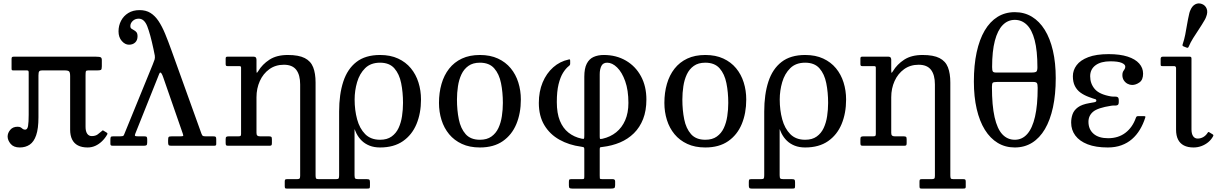

<svg xmlns="http://www.w3.org/2000/svg" viewBox="-20 -851 7114 1121"><path d="M574.5 -502Q574.5 -512 568.5 -516Q562.5 -520 540.5 -520H59.5Q52.5 -520 50 -517.2Q47.5 -514.5 47.5 -507V-452Q47.5 -444.5 49 -442.2Q50.5 -440 58 -440H135.5Q142.5 -440 145 -437.8Q147.5 -435.5 147.5 -428V-181Q147.5 -137 143.8 -115.5Q140 -94 127 -94Q118 -94 113 -98.2Q108 -102.5 101.8 -106.8Q95.5 -111 82.5 -111Q55 -111 39.8 -92.8Q24.5 -74.5 24.5 -54Q24.5 -32.5 42 -11.2Q59.5 10 95.5 10Q129 10 153.5 -6.5Q178 -23 191.2 -61.5Q204.5 -100 204.5 -166V-410.5Q204.5 -429 209 -434.5Q213.5 -440 225.5 -440H357Q377.5 -440 383.5 -434Q389.5 -428 389.5 -406V-94Q389.5 -60 401 -36.8Q412.5 -13.5 435.2 -1.8Q458 10 491.5 10Q515.5 10 536.5 0.5Q557.5 -9 575.2 -26Q593 -43 605.5 -65Q608 -69.5 607.2 -72Q606.5 -74.5 602.5 -77L584.5 -88Q581 -90.5 579 -89.5Q577 -88.5 573 -84.5Q563.5 -76 550.2 -66.2Q537 -56.5 515.5 -56.5Q498.5 -56.5 489 -70.5Q479.5 -84.5 479.5 -110.5V-412Q479.5 -429.5 481.5 -434.8Q483.5 -440 495.5 -440H548Q564 -440 569.2 -443Q574.5 -446 574.5 -463.5Z M876 -565Q882 -539 883.8 -526.5Q885.5 -514 882.8 -504Q880 -494 872 -475L709 -76Q704.5 -64 701.5 -59.5Q698.5 -55 681 -55H640Q629 -55 626.8 -50.8Q624.5 -46.5 624.5 -35V-12Q624.5 -4 628 -2Q631.5 0 640 0H819Q831.5 0 835.5 -3.5Q839.5 -7 839.5 -20V-37Q839.5 -47 836.8 -51Q834 -55 823 -55H787Q771 -55 768.5 -58Q766 -61 770.5 -72L898.5 -392Q905.5 -409.5 909 -418.5Q912.5 -427.5 916 -427.5Q923.5 -427.5 933.5 -398L1047.5 -70Q1051.5 -59 1048.8 -57Q1046 -55 1030 -55H983Q968.5 -55 965 -51.2Q961.5 -47.5 961.5 -32.5V-20Q961.5 -7.5 964.8 -3.8Q968 0 980 0H1229Q1236 0 1239.2 -1.8Q1242.5 -3.5 1242.5 -10V-38Q1242.5 -48.5 1239.5 -51.8Q1236.5 -55 1225 -55H1182Q1167 -55 1163.5 -58Q1160 -61 1156 -71L981.5 -556Q962 -610.5 944 -654Q926 -697.5 905.5 -728.2Q885 -759 858.5 -775.5Q832 -792 795 -792Q756.5 -792 729 -775Q701.5 -758 686.8 -729.8Q672 -701.5 672 -668Q672 -633.5 691 -611.8Q710 -590 733 -590Q755.5 -590 769.2 -603Q783 -616 783 -639Q783 -655 776.8 -662.8Q770.5 -670.5 762 -674.8Q753.5 -679 747.2 -683.8Q741 -688.5 741 -698Q741 -715.5 755 -728.8Q769 -742 790 -742Q822.5 -742 840 -697Q857.5 -652 876 -565Z M1375.5 -465Q1381.5 -465 1384.5 -463.5Q1387.5 -462 1387.5 -456.5V-69Q1387.5 -59.5 1384 -57.2Q1380.5 -55 1370.5 -55H1315.5Q1306 -55 1301.8 -52.2Q1297.5 -49.5 1297.5 -39V-16Q1297.5 -6.5 1300 -3.2Q1302.5 0 1311.5 0H1553.5Q1562 0 1564.8 -3Q1567.5 -6 1567.5 -15V-38Q1567.5 -49 1563.8 -52Q1560 -55 1550 -55H1498.5Q1487 -55 1482.2 -59.5Q1477.5 -64 1477.5 -75.5V-283Q1477.5 -334.5 1497 -377.8Q1516.5 -421 1552.5 -447Q1588.5 -473 1637.5 -473Q1687 -473 1709.8 -443.2Q1732.5 -413.5 1732.5 -358V175.5Q1732.5 188.5 1728.5 191.8Q1724.5 195 1712.5 195H1655Q1647 195 1644.8 198Q1642.5 201 1642.5 209.5V234.5Q1642.5 242.5 1644 246.2Q1645.5 250 1653.5 250H1897Q1905.5 250 1909 248.5Q1912.5 247 1912.5 239V210Q1912.5 201.5 1910.2 198.2Q1908 195 1899.5 195H1840.5Q1827.5 195 1825 190.2Q1822.5 185.5 1822.5 172.5V-369Q1822.5 -422.5 1808.5 -458.2Q1794.5 -494 1759.2 -512Q1724 -530 1660.5 -530Q1595.5 -530 1553.5 -502.8Q1511.5 -475.5 1487.5 -435.5Q1482.5 -427.5 1480 -426Q1477.5 -424.5 1477.5 -444V-502.5Q1477.5 -509.5 1474 -514.8Q1470.5 -520 1462 -520H1307Q1301.5 -520 1299.5 -517.2Q1297.5 -514.5 1297.5 -508.5V-477.5Q1297.5 -471 1299.5 -468Q1301.5 -465 1308 -465Z M2050 172V-250L1960 -200V172Q1960 186 1957.2 190.5Q1954.5 195 1940.5 195H1883.5Q1874 195 1872 198.5Q1870 202 1870 212V232Q1870 241.5 1872.8 245.8Q1875.5 250 1885.5 250H2124.5Q2135 250 2137.5 247.8Q2140 245.5 2140 234.5V214Q2140 202 2137 198.5Q2134 195 2122.5 195H2073.5Q2058.5 195 2054.2 191.2Q2050 187.5 2050 172ZM2050.5 -270Q2050.5 -322 2065 -371.5Q2079.5 -421 2112 -453Q2144.5 -485 2199 -485Q2253.5 -485 2282.5 -452Q2311.5 -419 2322.2 -365.5Q2333 -312 2333 -250Q2333 -211 2327.2 -172.8Q2321.5 -134.5 2307 -103.5Q2292.5 -72.5 2266.2 -53.8Q2240 -35 2199 -35Q2144.5 -35 2112 -68Q2079.5 -101 2065 -154.5Q2050.5 -208 2050.5 -270ZM1960 -200Q1960 -182 1965.8 -173.2Q1971.5 -164.5 1980.5 -160.5Q1989.5 -156.5 2000.5 -153.5Q2011.5 -150.5 2022.2 -144.5Q2033 -138.5 2041.5 -125Q2048.5 -97 2061 -72.2Q2073.5 -47.5 2092.5 -29.2Q2111.5 -11 2138 -0.5Q2164.5 10 2199 10Q2279.5 10 2332.5 -26.8Q2385.5 -63.5 2411.8 -126.8Q2438 -190 2438 -270Q2438 -322.5 2423.2 -369.5Q2408.5 -416.5 2378.8 -452.5Q2349 -488.5 2304.2 -509.2Q2259.5 -530 2199 -530Q2113.5 -530 2061 -489.2Q2008.5 -448.5 1984.2 -374.2Q1960 -300 1960 -200Z M2648 -270Q2648 -309 2653.8 -347.2Q2659.5 -385.5 2674 -416.5Q2688.5 -447.5 2714.8 -466.2Q2741 -485 2782 -485Q2836.5 -485 2865.5 -452Q2894.5 -419 2905.2 -365.5Q2916 -312 2916 -250Q2916 -211 2910.2 -172.8Q2904.5 -134.5 2890 -103.5Q2875.5 -72.5 2849.2 -53.8Q2823 -35 2782 -35Q2727.5 -35 2698.5 -68Q2669.5 -101 2658.8 -154.5Q2648 -208 2648 -270ZM2543 -250Q2543 -197.5 2557.8 -150.5Q2572.5 -103.5 2602.2 -67.5Q2632 -31.5 2676.8 -10.8Q2721.5 10 2782 10Q2862.5 10 2915.5 -26.8Q2968.5 -63.5 2994.8 -126.8Q3021 -190 3021 -270Q3021 -322.5 3006.2 -369.5Q2991.5 -416.5 2961.8 -452.5Q2932 -488.5 2887.2 -509.2Q2842.5 -530 2782 -530Q2721.5 -530 2676.8 -509Q2632 -488 2602.2 -450Q2572.5 -412 2557.8 -361Q2543 -310 2543 -250Z M3373.5 5.5Q3387 7.5 3389.2 9.8Q3391.5 12 3391.5 23.5V178Q3391.5 190 3389.8 192.5Q3388 195 3376 195H3314Q3305 195 3303.2 199Q3301.5 203 3301.5 212V232Q3301.5 244 3305.8 247Q3310 250 3321 250H3548Q3561 250 3566.2 247Q3571.5 244 3571.5 230V208Q3571.5 195 3558 195H3497Q3483 195 3482.2 190.5Q3481.5 186 3481.5 173V23Q3481.5 12 3483.5 10Q3485.5 8 3497.5 7Q3553 0.5 3599.8 -19.2Q3646.5 -39 3681 -73Q3715.5 -107 3734.8 -156Q3754 -205 3754 -270Q3754 -347.5 3722.2 -406Q3690.5 -464.5 3634.2 -497.2Q3578 -530 3505 -530Q3471.5 -530 3445.8 -518.5Q3420 -507 3405.8 -479.2Q3391.5 -451.5 3391.5 -403V-62Q3391.5 -44 3389.5 -41.5Q3387.5 -39 3375.5 -41.5Q3331.5 -51 3299 -76.8Q3266.5 -102.5 3248.8 -146.2Q3231 -190 3231 -255Q3231 -317.5 3241.2 -359Q3251.5 -400.5 3267.2 -425.8Q3283 -451 3299.5 -464Q3303.5 -467 3306.2 -470Q3309 -473 3309 -480V-494Q3309 -502 3307.5 -503.5Q3306 -505 3300 -503.5Q3249 -492.5 3209.8 -457.8Q3170.5 -423 3148.2 -369.8Q3126 -316.5 3126 -250Q3126 -174 3158 -120.5Q3190 -67 3246 -35.5Q3302 -4 3373.5 5.5ZM3498 -41Q3485.5 -38.5 3483.5 -40.2Q3481.5 -42 3481.5 -56V-417Q3481.5 -446.5 3491.2 -465.8Q3501 -485 3525 -485Q3554.5 -485 3583 -457.2Q3611.5 -429.5 3630.2 -377Q3649 -324.5 3649 -250Q3649 -192 3630.2 -149Q3611.5 -106 3577.8 -78.8Q3544 -51.5 3498 -41Z M3964 -270Q3964 -309 3969.8 -347.2Q3975.5 -385.5 3990 -416.5Q4004.5 -447.5 4030.8 -466.2Q4057 -485 4098 -485Q4152.5 -485 4181.5 -452Q4210.5 -419 4221.2 -365.5Q4232 -312 4232 -250Q4232 -211 4226.2 -172.8Q4220.5 -134.5 4206 -103.5Q4191.5 -72.5 4165.2 -53.8Q4139 -35 4098 -35Q4043.5 -35 4014.5 -68Q3985.5 -101 3974.8 -154.5Q3964 -208 3964 -270ZM3859 -250Q3859 -197.5 3873.8 -150.5Q3888.5 -103.5 3918.2 -67.5Q3948 -31.5 3992.8 -10.8Q4037.5 10 4098 10Q4178.5 10 4231.5 -26.8Q4284.5 -63.5 4310.8 -126.8Q4337 -190 4337 -270Q4337 -322.5 4322.2 -369.5Q4307.5 -416.5 4277.8 -452.5Q4248 -488.5 4203.2 -509.2Q4158.5 -530 4098 -530Q4037.5 -530 3992.8 -509Q3948 -488 3918.2 -450Q3888.5 -412 3873.8 -361Q3859 -310 3859 -250Z M4532 172V-250L4442 -200V172Q4442 186 4439.2 190.5Q4436.5 195 4422.5 195H4365.5Q4356 195 4354 198.5Q4352 202 4352 212V232Q4352 241.5 4354.8 245.8Q4357.5 250 4367.5 250H4606.5Q4617 250 4619.5 247.8Q4622 245.5 4622 234.5V214Q4622 202 4619 198.5Q4616 195 4604.5 195H4555.5Q4540.5 195 4536.2 191.2Q4532 187.5 4532 172ZM4532.5 -270Q4532.5 -322 4547 -371.5Q4561.5 -421 4594 -453Q4626.5 -485 4681 -485Q4735.5 -485 4764.5 -452Q4793.5 -419 4804.2 -365.5Q4815 -312 4815 -250Q4815 -211 4809.2 -172.8Q4803.5 -134.5 4789 -103.5Q4774.5 -72.5 4748.2 -53.8Q4722 -35 4681 -35Q4626.5 -35 4594 -68Q4561.5 -101 4547 -154.5Q4532.5 -208 4532.5 -270ZM4442 -200Q4442 -182 4447.8 -173.2Q4453.5 -164.5 4462.5 -160.5Q4471.5 -156.5 4482.5 -153.5Q4493.5 -150.5 4504.2 -144.5Q4515 -138.5 4523.5 -125Q4530.5 -97 4543 -72.2Q4555.5 -47.5 4574.5 -29.2Q4593.5 -11 4620 -0.5Q4646.5 10 4681 10Q4761.5 10 4814.5 -26.8Q4867.5 -63.5 4893.8 -126.8Q4920 -190 4920 -270Q4920 -322.5 4905.2 -369.5Q4890.5 -416.5 4860.8 -452.5Q4831 -488.5 4786.2 -509.2Q4741.5 -530 4681 -530Q4595.5 -530 4543 -489.2Q4490.5 -448.5 4466.2 -374.2Q4442 -300 4442 -200Z M5081.5 -465Q5087.5 -465 5090.5 -463.5Q5093.5 -462 5093.5 -456.5V-69Q5093.5 -59.5 5090 -57.2Q5086.5 -55 5076.5 -55H5021.5Q5012 -55 5007.8 -52.2Q5003.5 -49.5 5003.5 -39V-16Q5003.5 -6.5 5006 -3.2Q5008.5 0 5017.5 0H5259.5Q5268 0 5270.8 -3Q5273.5 -6 5273.5 -15V-38Q5273.5 -49 5269.8 -52Q5266 -55 5256 -55H5204.5Q5193 -55 5188.2 -59.5Q5183.5 -64 5183.5 -75.5V-283Q5183.5 -334.5 5203 -377.8Q5222.5 -421 5258.5 -447Q5294.5 -473 5343.5 -473Q5393 -473 5415.8 -443.2Q5438.5 -413.5 5438.5 -358V175.5Q5438.5 188.5 5434.5 191.8Q5430.5 195 5418.5 195H5361Q5353 195 5350.8 198Q5348.5 201 5348.5 209.5V234.5Q5348.5 242.5 5350 246.2Q5351.5 250 5359.5 250H5603Q5611.5 250 5615 248.5Q5618.5 247 5618.5 239V210Q5618.5 201.5 5616.2 198.2Q5614 195 5605.5 195H5546.5Q5533.5 195 5531 190.2Q5528.5 185.5 5528.5 172.5V-369Q5528.5 -422.5 5514.5 -458.2Q5500.5 -494 5465.2 -512Q5430 -530 5366.5 -530Q5301.5 -530 5259.5 -502.8Q5217.5 -475.5 5193.5 -435.5Q5188.5 -427.5 5186 -426Q5183.5 -424.5 5183.5 -444V-502.5Q5183.5 -509.5 5180 -514.8Q5176.5 -520 5168 -520H5013Q5007.5 -520 5005.5 -517.2Q5003.5 -514.5 5003.5 -508.5V-477.5Q5003.5 -471 5005.5 -468Q5007.5 -465 5014 -465Z M5666 -375Q5666 -286 5682.5 -214.8Q5699 -143.5 5730.2 -93.2Q5761.5 -43 5805.5 -16.5Q5849.5 10 5905 10Q5961.5 10 6005.8 -17.5Q6050 -45 6080.8 -97.2Q6111.5 -149.5 6127.8 -224.5Q6144 -299.5 6144 -395Q6144 -484 6127.5 -555.2Q6111 -626.5 6079.8 -676.8Q6048.5 -727 6004.5 -753.5Q5960.5 -780 5905 -780Q5848.5 -780 5804.2 -752.5Q5760 -725 5729.2 -672.8Q5698.5 -620.5 5682.2 -545.5Q5666 -470.5 5666 -375ZM5771.5 -344Q5771.5 -363 5776.2 -367.8Q5781 -372.5 5801.5 -372.5H6013.5Q6029 -372.5 6033.8 -366.2Q6038.5 -360 6038.5 -338Q6038.5 -237 6023 -169.8Q6007.5 -102.5 5977.8 -68.8Q5948 -35 5905 -35Q5862 -35 5832.2 -66.8Q5802.5 -98.5 5787 -166.8Q5771.5 -235 5771.5 -344ZM6037 -458Q6037 -439 6031.2 -433.2Q6025.5 -427.5 6001.5 -427.5H5795.5Q5781 -427.5 5776.8 -433.5Q5772.5 -439.5 5772.5 -460Q5772.5 -552 5788.5 -613Q5804.5 -674 5834.2 -704.5Q5864 -735 5905 -735Q5945.5 -735 5975.2 -706.2Q6005 -677.5 6021 -616.2Q6037 -555 6037 -458Z M6450 -44Q6394.5 -44 6364.8 -70Q6335 -96 6335 -140Q6335 -175.5 6362 -198.5Q6389 -221.5 6467 -233.5Q6478.5 -235.5 6488.8 -234.8Q6499 -234 6505.5 -237.8Q6512 -241.5 6512 -256V-265Q6512 -280 6505.5 -283.8Q6499 -287.5 6488.8 -287Q6478.5 -286.5 6467 -288Q6399 -299.5 6372 -331Q6345 -362.5 6345 -406Q6345 -446.5 6376.2 -469.8Q6407.5 -493 6463 -493L6453 -535Q6380 -535 6333.8 -517.2Q6287.5 -499.5 6265.8 -470.2Q6244 -441 6244 -406Q6244 -372 6255.8 -348.8Q6267.5 -325.5 6288.5 -310.2Q6309.5 -295 6338 -284.5Q6367.5 -273.5 6374.2 -272.2Q6381 -271 6381 -262.5Q6381 -256.5 6369.2 -254Q6357.5 -251.5 6341 -249Q6296.5 -241.5 6273.5 -224.5Q6250.5 -207.5 6242.2 -184.2Q6234 -161 6234 -135Q6234 -92.5 6258.2 -59.8Q6282.5 -27 6330 -8.5Q6377.5 10 6448 10ZM6654 -421Q6654 -454.5 6631.2 -480.2Q6608.5 -506 6563.8 -520.5Q6519 -535 6453 -535L6463 -493Q6507.5 -493 6528.8 -484Q6550 -475 6550 -462Q6550 -453 6545.8 -447Q6541.5 -441 6537.2 -433.5Q6533 -426 6533 -413Q6533 -394.5 6541.8 -381.5Q6550.5 -368.5 6563.5 -361.8Q6576.5 -355 6590 -355Q6612 -355 6633 -370Q6654 -385 6654 -421ZM6450 -44 6448 10Q6492 10 6527.2 -2.8Q6562.5 -15.5 6589.2 -38.8Q6616 -62 6635.2 -94Q6654.5 -126 6666.5 -164Q6668.5 -169.5 6666.8 -171.2Q6665 -173 6657 -173H6626Q6619 -173 6616.5 -170.8Q6614 -168.5 6612 -163.5Q6592.5 -107.5 6551 -75.8Q6509.5 -44 6450 -44Z M6834.5 -465Q6846.5 -465 6846.5 -453V-94Q6846.5 -59.5 6858 -36.5Q6869.5 -13.5 6892.2 -1.8Q6915 10 6948.5 10Q6972.5 10 6994.8 1.8Q7017 -6.5 7034.5 -21Q7052 -35.5 7062.5 -55Q7065 -60 7064.2 -62.2Q7063.5 -64.5 7059.5 -67L7041.5 -78Q7038 -81 7035.5 -80.2Q7033 -79.5 7030 -74.5Q7020 -59 7005 -50.5Q6990 -42 6972.5 -42Q6955.5 -42 6946 -56Q6936.5 -70 6936.5 -96V-509.5Q6936.5 -520 6927 -520H6768.5Q6756.5 -520 6756.5 -507V-477Q6756.5 -469 6758.2 -467Q6760 -465 6767 -465ZM7014.5 -736Q7017 -740.5 7018.8 -744.5Q7020.5 -748.5 7022 -752.5Q7033 -779.5 7025.5 -799.5Q7018 -819.5 6998 -827.5Q6977.5 -835.5 6958.8 -826Q6940 -816.5 6929 -789Q6927.5 -785 6926 -781.2Q6924.5 -777.5 6923.5 -772Q6915.5 -737.5 6910.5 -707Q6905.5 -676.5 6900 -648.5Q6894.5 -620.5 6885.5 -594Q6883.5 -588.5 6884.2 -585.2Q6885 -582 6891.5 -579.5L6905.5 -574Q6911 -571.5 6914.2 -572Q6917.5 -572.5 6920 -578Q6931 -604 6946.2 -628.2Q6961.5 -652.5 6979 -678.8Q6996.5 -705 7014.5 -736Z"/></svg>

Font: Besley
Style: Regular
Weight: 400
Designer: Owen Earl
Foundry: indestructible type*
Version: Version 4.000